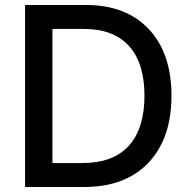

<svg xmlns="http://www.w3.org/2000/svg" viewBox="-20 -747 761 767"><path d="M315.4 0H80.1V-727.1H322.8Q483.4 -727.1 574.2 -630.9Q665 -534.7 665 -364.7Q665 -193.8 573 -96.9Q481 0 315.4 0ZM189.5 -95.7H309.1Q432.1 -95.7 494.6 -164.8Q557.1 -233.9 557.1 -364.7Q557.1 -494.1 495.8 -562.7Q434.6 -631.3 315.9 -631.3H189.5Z"/></svg>

Font: Interop Med
Style: Regular
Weight: 500
Designer: Rasmus Andersson, Google, Jang Haemin
Foundry: jhaemin
Version: Version 1.007